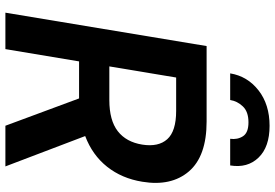

<svg xmlns="http://www.w3.org/2000/svg" viewBox="-170 -824 995 694"><g transform="rotate(90 327.0 -477.5)"><path d="M26.3 0 147 -727.3H419.7Q545.1 -727.3 600 -663.4Q654.8 -599.4 637.4 -494.7Q625.4 -420.8 583.1 -367.5Q540.8 -314.3 472.3 -288.4L582 0H435L336.3 -266.3H202.4L158 0ZM220.5 -375.7H342.3Q415.5 -375.7 454.7 -406.2Q494 -436.8 503.2 -494.7Q512.4 -552.9 483.7 -585Q454.9 -617.2 381.4 -617.2H260.7ZM245.7 -812.5Q256 -875 307.2 -915Q358.3 -954.9 435.4 -954.9Q511.7 -954.9 550.2 -915Q588.8 -875 578.5 -812.5H482.2Q485.8 -838.8 473 -858.7Q460.2 -878.6 422.9 -878.6Q384.2 -878.6 365.1 -858.3Q345.9 -838.1 342 -812.5Z"/></g></svg>

Font: Inter UI Semi Bold
Style: Italic
Weight: 600
Italic angle: -9.39999°
Designer: Rasmus Andersson
Foundry: rsms
Version: 3.2;8d6f07862